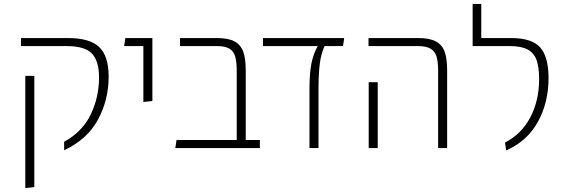

<svg xmlns="http://www.w3.org/2000/svg" viewBox="-20 -755 2880 979"><path d="M307 -32Q401 -84 443 -172Q485 -260 485 -360Q485 -443 449 -481.5Q413 -520 320 -520H87V-561H327Q438 -561 486 -515Q534 -469 534 -364Q534 -246 479.5 -145Q425 -44 307 11ZM109 -368H155V199L109 204Z M711 -520H613L619 -561H757V-240L711 -235Z M1305 -41V0H874L880 -41H1187V-395Q1187 -441 1179 -467.5Q1171 -494 1149.5 -507Q1128 -520 1087 -520H898V-561H1086Q1145 -561 1176.5 -543.5Q1208 -526 1220.5 -491Q1233 -456 1233 -396V-41Z M1729 -520H1635Q1618 -484 1611 -433Q1604 -382 1604 -297V0H1558V-300Q1558 -382 1568 -431.5Q1578 -481 1600 -520H1321V-561H1735Z M2214 -395Q2214 -441 2205.5 -467.5Q2197 -494 2175 -507Q2153 -520 2111 -520H1859V-561H2113Q2171 -561 2203 -543.5Q2235 -526 2247.5 -490.5Q2260 -455 2260 -396V0H2214ZM1860 -336H1906V0H1860Z M2555 -28Q2640 -72 2684.5 -157.5Q2729 -243 2729 -351Q2729 -412 2716 -448.5Q2703 -485 2670.5 -502.5Q2638 -520 2580 -520H2390V-735H2434V-561H2586Q2692 -561 2734.5 -513Q2777 -465 2777 -357Q2777 -232 2722.5 -133.5Q2668 -35 2561 12Z"/></svg>

Font: FiraGO ExtraLight
Style: Regular
Weight: 200
Designer: bBox Type
Foundry: bBox Type GmbH
Version: Version 1.001